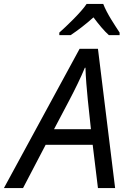

<svg xmlns="http://www.w3.org/2000/svg" viewBox="-77 -964 659 984"><path d="M41 0 157 -222H398L425 0H513L425 -714H331L-57 0ZM200 -302 277 -448C308 -507 337 -566 358 -617H361C362 -570 368 -503 373 -452L389 -302ZM227 -797V-784H285C320 -807 362 -839 402 -875C429 -839 457 -805 481 -784H536V-797C511 -836 472 -892 452 -944H367C340 -902 260 -826 227 -797Z"/></svg>

Font: BC Sans
Style: Italic
Weight: 400
Italic angle: -12°
Designer: Monotype Design Team
Designer: Province of B.C.
Foundry: Monotype Imaging Inc.
Version: Version 2.000;GOOG;noto-source:20170915:90ef993387c0